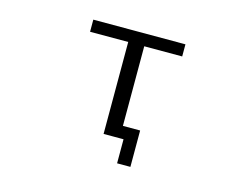

<svg xmlns="http://www.w3.org/2000/svg" viewBox="-90 -663 1181 926"><g transform="rotate(15 500.0 -200.0)"><path d="M626 -61.5V120.1H559.6V0H540H509.8H460V-459H269.5V-519.5H729.5V-459H540V-61.5Z"/></g></svg>

Font: GenEi Gothic M SemiLight
Style: Regular
Weight: 350
Designer: o_tamon (Modified); [Source Han Sans]
Ryoko NISHIZUKA  (kana & ideographs); Paul D. Hunt (Latin, Greek & Cyrillic); Wenl
Version: Version 1.1a;Original Version 1.004